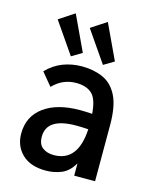

<svg xmlns="http://www.w3.org/2000/svg" viewBox="-108 -762 665 844"><g transform="rotate(15 225.0 -340.0)"><path d="M182 11Q112 11 74 -25.5Q36 -62 36 -119Q36 -197 96 -241Q156 -285 260 -285Q271 -285 285.5 -284.5Q300 -284 315 -283Q310 -350 284.5 -373Q259 -396 213 -396Q184 -396 158 -385.5Q132 -375 107 -350L59 -408Q92 -442 132.5 -457.5Q173 -473 219 -473Q273 -473 315 -454Q357 -435 380.5 -388Q404 -341 404 -256V0H309V-56Q286 -16 252.5 -2.5Q219 11 182 11ZM127 -129Q127 -94 147.5 -79Q168 -64 198 -64Q308 -64 316 -213Q302 -214 287.5 -214.5Q273 -215 261 -215Q127 -215 127 -129ZM159 -503 61 -645 131 -691 206 -531ZM305 -503 207 -645 277 -691 352 -531Z"/></g></svg>

Font: Inconsolata SemiCondensed SemiBold
Style: Regular
Weight: 600
Width: 4
Monospace: yes
Designer: Raph Levien, Cyreal, Brenton Simpson
Foundry: Raph Levien, Cyreal, Google
Version: Version 3.001; ttfautohint (v1.8.2.53-6de2)